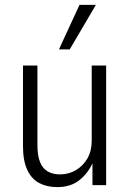

<svg xmlns="http://www.w3.org/2000/svg" viewBox="-20 -757 530 785"><path d="M214 8Q172 8 140.5 -8.5Q109 -25 91.5 -62.5Q74 -100 74 -159V-489H133V-164Q133 -120 144 -93.5Q155 -67 176 -55.5Q197 -44 225 -44Q261 -44 290.5 -61.5Q320 -79 337.5 -109.5Q355 -140 355 -182V-489H414V0H358V-94H360Q342 -51 306 -21.5Q270 8 214 8ZM221 -555 305 -737H372L265 -555Z"/></svg>

Font: Nunito Sans 10pt Condensed Light
Style: Regular
Weight: 300
Width: 3
Designer: Vernon Adams
Foundry: Vernon Adams
Version: Version 3.101;gftools[0.9.27]